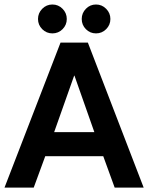

<svg xmlns="http://www.w3.org/2000/svg" viewBox="-20 -854 688 874"><path d="M172.2 -814Q191.5 -833.5 218.5 -833.5Q245.5 -833.5 264.8 -814Q284 -794.5 284 -767.5Q284 -740.5 264.8 -721.2Q245.5 -702 218.5 -702Q191.5 -702 172.2 -721.2Q153 -740.5 153 -767.5Q153 -794.5 172.2 -814ZM371 -814Q390 -833.5 417 -833.5Q444 -833.5 463.2 -814Q482.5 -794.5 482.5 -767.5Q482.5 -740.5 463.2 -721.2Q444 -702 417 -702Q390 -702 371 -721.2Q352 -740.5 352 -767.5Q352 -794.5 371 -814ZM255.5 -660H380L634 0H502L450 -143H186L133.5 0H0.5ZM226.5 -252.5H409.5L319 -509.5H317.5Z"/></svg>

Font: League Spartan SemiBold
Style: Regular
Weight: 600
Foundry: The League of Moveable Type
Version: Version 2.002